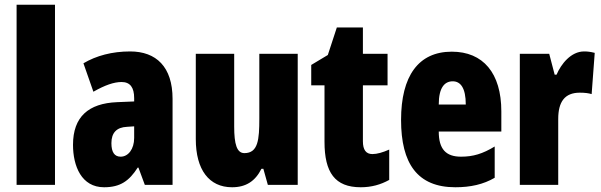

<svg xmlns="http://www.w3.org/2000/svg" viewBox="-20 -780 2537 810"><path d="M212 0V-760H50V0Z M529 -563C453 -563 386 -545 332 -513L374 -393C423 -421 461 -434 493 -434C529 -434 546 -411 546 -366V-352L474 -349C353 -344 288 -287 288 -169C288 -79 324 10 419 10C488 10 525 -17 561 -73H564L591 0H708V-363C708 -498 639 -563 529 -563ZM516 -245 546 -247V-198C546 -151 521 -119 489 -119C463 -119 450 -138 450 -176C450 -220 472 -243 516 -245Z M1236 -553H1074V-280C1074 -191 1069 -134 1011 -134C979 -134 968 -172 968 -246V-553H806V-193C806 -64 862 10 959 10C1018 10 1057 -16 1083 -68H1091L1110 0H1236Z M1551 -130C1524 -130 1511 -148 1511 -184V-420H1615V-553H1511V-664H1401L1363 -548L1293 -506V-420H1349V-182C1349 -52 1393 10 1502 10C1547 10 1586 -1 1622 -21V-149C1595 -137 1571 -130 1551 -130Z M1886 -562C1745 -562 1672 -459 1672 -274C1672 -90 1741 10 1901 10C1965 10 2019 -2 2067 -30V-162C2016 -131 1976 -119 1925 -119C1861 -119 1831 -151 1831 -225H2095V-310C2095 -472 2018 -562 1886 -562ZM1890 -437C1923 -437 1945 -409 1945 -339H1831C1831 -411 1856 -437 1890 -437Z M2444 -563C2389 -563 2347 -510 2328 -465H2320L2297 -553H2173V0H2335V-278C2335 -350 2362 -389 2426 -389C2447 -389 2463 -387 2476 -383L2489 -557C2469 -562 2457 -563 2444 -563Z"/></svg>

Font: Noto Sans Hebrew ExtraCondensed Black
Style: Regular
Weight: 900
Width: 2
Designer: Monotype Design Team
Foundry: Monotype Imaging Inc.
Version: Version 2.004